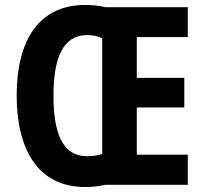

<svg xmlns="http://www.w3.org/2000/svg" viewBox="-20 -743 820 772"><path d="M322 -723C135 -723 47 -579 47 -359C47 -140 134 9 323 9C352 9 382 5 403 0H735V-121H530V-311H721V-430H530V-594H735V-714H403C381 -720 351 -723 322 -723ZM329 -602C354 -602 376 -597 391 -589V-124C376 -118 354 -115 329 -115C234 -115 195 -203 195 -358C195 -512 234 -601 329 -602Z"/></svg>

Font: Noto Sans Georgian Condensed Bold
Style: Regular
Weight: 700
Width: 3
Designer: Monotype Design Team, Akaki Razmadze
Foundry: Google LLC
Version: Version 2.005